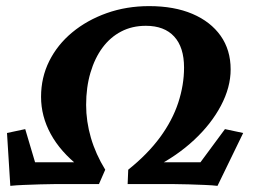

<svg xmlns="http://www.w3.org/2000/svg" viewBox="-20 -602 839 628"><path d="M13.7 5.9 2.9 -167 62.5 -179.7 94.7 -71.3H262.7L240.2 -56.6Q177.7 -105.5 146 -163.6Q114.3 -221.7 114.3 -285.2Q114.3 -348.6 141.1 -402.3Q168 -456.1 216.3 -496.1Q264.6 -536.1 329.1 -559.1Q393.6 -582 467.8 -582Q549.8 -582 609.4 -556.6Q668.9 -531.2 701.7 -484.9Q734.4 -438.5 734.4 -375Q734.4 -316.4 702.6 -256.3Q670.9 -196.3 614.7 -144Q558.6 -91.8 485.4 -54.7L469.7 -71.3H635.7L715.8 -179.7L775.4 -167L691.4 5.9Q674.8 3.9 649.4 2.9Q624 2 596.7 1Q569.3 0 543 0H397.5L399.4 -46.9Q462.9 -97.7 503.4 -152.8Q543.9 -208 563 -266.1Q582 -324.2 582 -380.9Q582 -447.3 549.8 -482.4Q517.6 -517.6 457 -517.6Q412.1 -517.6 376.5 -499Q340.8 -480.5 315.4 -446.3Q290 -412.1 275.9 -364.3Q261.7 -316.4 261.7 -258.8Q261.7 -205.1 277.3 -151.4Q293 -97.7 324.2 -46.9L303.7 0H164.1Q139.6 0 111.8 1Q84 2 58.1 2.9Q32.2 3.9 13.7 5.9Z"/></svg>

Font: Crimson Pro
Style: Bold Italic
Weight: 700
Italic angle: -12°
Designer: Jacques Le Bailly
Foundry: Baron von Fonthausen
Version: Version 1.003